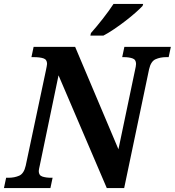

<svg xmlns="http://www.w3.org/2000/svg" viewBox="-42 -951 884 971"><path d="M-22 0 -11 -52H1Q31 -52 55 -62.5Q79 -73 88 -113L190 -594Q192 -605 194 -614Q196 -623 196 -628Q196 -650 177.5 -656Q159 -662 129 -662H117L128 -714H338L557 -196L641 -597Q643 -605 644.5 -614Q646 -623 646 -628Q646 -650 627.5 -656Q609 -662 585 -662H576L587 -714H822L811 -662H798Q769 -662 745 -651.5Q721 -641 712 -601L586 0H498L254 -570L160 -118Q154 -92 154 -86Q154 -64 172.5 -58Q191 -52 216 -52H224L213 0ZM415 -771 418 -784Q444 -813 477 -855Q510 -897 532 -931H682L679 -921Q667 -908 644.5 -888Q622 -868 593.5 -846Q565 -824 535.5 -804Q506 -784 481 -771Z"/></svg>

Font: Noto Serif SemiCondensed
Style: Bold Italic
Weight: 700
Width: 4
Italic angle: -12°
Designer: Monotype Design Team
Foundry: Monotype Imaging Inc.
Version: Version 2.014